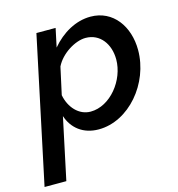

<svg xmlns="http://www.w3.org/2000/svg" viewBox="-155 -628 871 937"><g transform="rotate(-15 280.5 -159.5)"><path d="M111 -523 -45 213H65L131 -98C152 -34 205 10 284 10C436 10 569 -146 569 -315C569 -434 500 -532 386 -532C311 -532 240 -491 188 -429L208 -523ZM454 -298C454 -194 368 -84 268 -84C209 -84 164 -134 152 -198L182 -335C210 -393 283 -438 336 -438C409 -438 454 -376 454 -298Z"/></g></svg>

Font: FIGSv2-sans-serif SmBold Italic
Style: Regular
Weight: 600
Italic angle: -12°
Designer: Matt McInerney, Pablo Impallari, Rodrigo Fuenzalida
Foundry: Matt McInerney, Pablo Impallari, Rodrigo Fuenzalida
Version: Version 4.020;hotconv 1.0.109;makeotfexe 2.5.65596